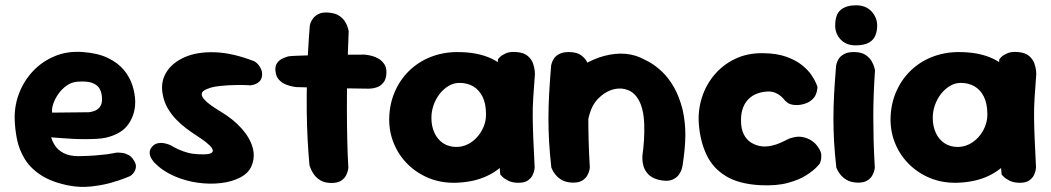

<svg xmlns="http://www.w3.org/2000/svg" viewBox="-20 -698 4012 733"><path d="M245.5 10.8Q179.5 -1.8 138.4 -28.1Q97.2 -54.5 75.1 -90.1Q53 -125.8 44.9 -166.1Q36.8 -206.5 36 -246.5Q35.2 -296.2 53.4 -343Q71.5 -389.8 105.9 -426.4Q140.2 -463 188.2 -483.2Q236.2 -503.5 294.2 -499.5Q353.2 -495.5 392.1 -476.6Q431 -457.8 453.5 -430.1Q476 -402.5 485.8 -371.2Q495.5 -340 496.2 -311.2Q496.8 -263.2 471.1 -225.2Q445.5 -187.2 386 -172.8Q370 -169 348.4 -167.9Q326.8 -166.8 303.1 -166.8Q279.5 -166.8 256.8 -168Q234 -169.2 215.9 -170.6Q197.8 -172 186.6 -172.9Q175.5 -173.8 175.5 -173.8Q179 -159.5 189.8 -142.6Q200.5 -125.8 222.1 -114Q243.8 -102.2 279 -101.8Q317.2 -102.5 344.5 -104.6Q371.8 -106.8 389.2 -109.1Q406.8 -111.5 414.8 -113.4Q422.8 -115.2 422.8 -115.2Q422.8 -115.2 429.9 -115.4Q437 -115.5 448.2 -114Q459.5 -112.5 471 -106.1Q482.5 -99.8 490.5 -86.5Q500 -72.2 498.9 -61.1Q497.8 -50 492.6 -41.9Q487.5 -33.8 482.1 -29.8Q476.8 -25.8 476.8 -25.8Q476.8 -25.8 456 -17.4Q435.2 -9 401.4 0.4Q367.5 9.8 326.6 14Q285.8 18.2 245.5 10.8ZM179 -268 319 -269.5Q319 -269.5 324 -270.2Q329 -271 336.9 -273.2Q344.8 -275.5 352.2 -280.8Q359.8 -286 364.6 -295.2Q369.5 -304.5 369.5 -319Q369.5 -342.5 360.8 -358.4Q352 -374.2 332.1 -381.5Q312.2 -388.8 276.8 -386.2Q253.8 -384.8 235 -371.6Q216.2 -358.5 202.9 -339.5Q189.5 -320.5 183.1 -301Q176.8 -281.5 179 -268Z M736.5 -109.2Q785.8 -106.2 791.5 -118.6Q797.2 -131 765.8 -155.5Q751.8 -166.5 732.2 -179.1Q712.8 -191.8 691.9 -207.2Q671 -222.8 652.2 -242.2Q633.5 -261.8 619.5 -286.1Q605.5 -310.5 600.5 -341.5Q593 -386.2 615.2 -422.4Q637.5 -458.5 684.6 -479.5Q731.8 -500.5 799.5 -498.5Q867.2 -496.5 951 -464Q951 -464 956.4 -460.4Q961.8 -456.8 967.9 -449Q974 -441.2 978.1 -430.4Q982.2 -419.5 979.8 -405Q977.2 -393.5 970.4 -386.9Q963.5 -380.2 955.2 -377Q947 -373.8 940.9 -373Q934.8 -372.2 934.8 -372.2Q934.8 -372.2 928 -372.8Q921.2 -373.2 909.8 -373.4Q898.2 -373.5 883.1 -373.4Q868 -373.2 851.5 -372.4Q835 -371.5 818.1 -369.6Q801.2 -367.8 785.8 -363.8Q767.2 -358.2 757.8 -351.5Q748.2 -344.8 750.5 -334.2Q752.8 -323.8 769.5 -308.8Q786.2 -293.8 821.2 -272.8Q871.2 -242.8 902.8 -207.1Q934.2 -171.5 944.5 -134.9Q954.8 -98.2 939.8 -63.2Q928.5 -37 897.4 -20.6Q866.2 -4.2 823.8 0.9Q781.2 6 734.6 -0.5Q688 -7 644 -26.2Q600 -45.5 568 -78.5Q568 -78.5 563.8 -84Q559.5 -89.5 555.2 -98.2Q551 -107 551.5 -117.6Q552 -128.2 561.5 -138.8Q570.5 -148.5 582.1 -151Q593.8 -153.5 604.9 -151.5Q616 -149.5 623.2 -146.8Q630.5 -144 630.5 -144Q630.5 -144 638.9 -139.1Q647.2 -134.2 662.1 -127.4Q677 -120.5 696.2 -115.2Q715.5 -110 736.5 -109.2Z M1245.6 0.5Q1219.8 0.5 1203.3 -9.5Q1186.8 -19.5 1177.8 -33.1Q1168.8 -46.7 1165.2 -56.7Q1161.5 -66.8 1161.5 -66.8Q1157.5 -109.8 1154.6 -161.9Q1151.8 -214 1151.1 -270.5Q1150.5 -327 1151.6 -384.4Q1152.8 -441.8 1155.8 -496.9Q1158.8 -552 1162.8 -601Q1162.8 -601 1165.1 -609.1Q1167.5 -617.2 1175.1 -627.6Q1182.8 -638 1197.1 -645Q1211.5 -652 1235.9 -649.8Q1262 -647.5 1277 -636.5Q1292 -625.5 1299.2 -612.3Q1306.4 -599.1 1308.8 -589.2Q1311.2 -579.2 1311.2 -579.2Q1309.5 -540.8 1307.9 -491.2Q1306.2 -441.8 1305.2 -386.6Q1304.2 -331.5 1304.4 -274.1Q1304.5 -216.8 1305.8 -161.2Q1307 -105.8 1310 -56.8Q1310 -56.8 1308.4 -48.2Q1306.7 -39.6 1301 -28.1Q1295.2 -16.7 1282.1 -8.1Q1269 0.5 1245.6 0.5ZM1386 -359.5Q1307 -360.2 1236.8 -362.4Q1166.5 -364.5 1111.2 -365.5Q1111.2 -365.5 1100.2 -367.1Q1089.2 -368.8 1073.7 -374.5Q1058.2 -380.2 1046.1 -392.4Q1034 -404.5 1031.8 -425.5Q1029.5 -444 1036.6 -455.2Q1043.8 -466.5 1054.5 -472.4Q1065.2 -478.2 1073.5 -480.6Q1081.8 -483 1081.8 -483Q1089.8 -484.2 1111.7 -485.1Q1133.6 -486 1164.6 -486.9Q1195.5 -487.8 1231.4 -488.2Q1267.2 -488.8 1303.2 -489.1Q1339.2 -489.5 1371.2 -489.5Q1371.2 -489.5 1380 -488.5Q1388.8 -487.5 1401.5 -484.1Q1414.2 -480.8 1426.8 -473Q1439.2 -465.2 1447.6 -452.4Q1456 -439.5 1455.2 -419.5Q1454.5 -395.5 1443.6 -382.5Q1432.8 -369.5 1419.5 -365Q1406.2 -360.5 1396.1 -360Q1386 -359.5 1386 -359.5Z M1716.5 -0.2Q1663 0.5 1617.5 -18Q1572 -36.5 1537.6 -70.1Q1503.2 -103.8 1484.5 -148Q1465.8 -192.2 1465.8 -242.2Q1466.5 -299 1486.5 -345.9Q1506.5 -392.8 1541.2 -426.9Q1576 -461 1622.4 -479.8Q1668.8 -498.5 1722.2 -499.2Q1803 -500 1858.1 -473.5Q1913.2 -447 1941.5 -391.5Q1969.8 -336 1969.8 -250Q1969.8 -200 1954.6 -155.5Q1939.5 -111 1908.6 -76.6Q1877.8 -42.2 1829.9 -22Q1782 -1.8 1716.5 -0.2ZM1722.2 -137Q1744.8 -137 1765.1 -146.9Q1785.5 -156.8 1801.1 -174.1Q1816.8 -191.5 1826.1 -213.8Q1835.5 -236 1835.5 -260.8Q1835.5 -302.5 1822.1 -329Q1808.8 -355.5 1786.2 -368.5Q1763.8 -381.5 1734 -381.5Q1712.2 -381.5 1692.6 -369.9Q1673 -358.2 1658.2 -339.1Q1643.5 -320 1635.2 -296.4Q1627 -272.8 1627 -248Q1627 -216.2 1638.6 -190.9Q1650.2 -165.5 1671.9 -151.2Q1693.5 -137 1722.2 -137ZM1960 -0.2Q1936 -0.2 1920.4 -8.1Q1904.8 -16 1897.4 -23.8Q1890 -31.5 1890 -31.5Q1883 -104.5 1877.9 -174.6Q1872.8 -244.8 1873.5 -318.4Q1874.2 -392 1881.2 -472.2Q1881.2 -472.2 1888.2 -479.8Q1895.2 -487.2 1911.1 -494.4Q1927 -501.5 1953 -499.2Q1980.5 -497 1995.1 -484.1Q2009.8 -471.2 2015.1 -455.4Q2020.5 -439.5 2021.4 -427.8Q2022.2 -416 2022.2 -416Q2018.2 -365 2015.8 -325.6Q2013.2 -286.2 2013.8 -248Q2014.2 -209.8 2016.2 -164.9Q2018.2 -120 2021.2 -58.2Q2021.2 -58.2 2020 -49.6Q2018.8 -41 2013.4 -29.6Q2008 -18.2 1995.4 -9.2Q1982.8 -0.2 1960 -0.2Z M2493.5 -11.8Q2467 -19 2453.9 -33.8Q2440.8 -48.5 2436.5 -64.4Q2432.2 -80.2 2432.4 -91.9Q2432.5 -103.5 2432.5 -103.5Q2441.5 -167.2 2439.4 -225.2Q2437.2 -283.2 2418 -317Q2402.2 -344.5 2377.5 -354.1Q2352.8 -363.8 2325.5 -357.8Q2298.2 -351.8 2274 -331.2Q2248.5 -309.8 2237 -280.4Q2225.5 -251 2222.4 -221.1Q2219.2 -191.2 2217.8 -168Q2217.5 -142.5 2217.2 -126.1Q2217 -109.8 2217.6 -98.2Q2218.2 -86.8 2217.5 -74.8Q2217.5 -74.8 2217.1 -68Q2216.8 -61.2 2212.9 -52Q2209 -42.8 2198 -35.4Q2187 -28 2164.8 -26.2Q2146.8 -25.2 2132.5 -35.1Q2118.2 -45 2110.1 -55Q2102 -65 2102 -65Q2092.2 -79.5 2090.8 -93.8Q2089.2 -108 2090.1 -128.1Q2091 -148.2 2088 -179.5Q2083.5 -218 2083.1 -245.4Q2082.8 -272.8 2086.5 -294.4Q2090.2 -316 2099.2 -336.2Q2108.2 -356.5 2124.2 -380Q2146 -407 2178.2 -431.1Q2210.5 -455.2 2248.9 -471.5Q2287.2 -487.8 2328 -492.1Q2368.8 -496.5 2406.8 -485Q2430 -477 2456.1 -462.6Q2482.2 -448.2 2507.4 -424.5Q2532.5 -400.8 2553 -364.9Q2573.5 -329 2586.2 -278.5Q2597 -229 2596.5 -180.5Q2596 -132 2586 -67Q2586 -67 2583.5 -55.9Q2581 -44.8 2572.1 -31.6Q2563.2 -18.5 2544.8 -11.2Q2526.2 -4 2493.5 -11.8ZM2161.2 -1Q2139.2 -2.5 2124.6 -11Q2110 -19.5 2101 -30.9Q2092 -42.2 2088.4 -50.4Q2084.8 -58.5 2084.8 -58.5Q2078.8 -112.5 2076.2 -158Q2073.8 -203.5 2073.8 -246.9Q2073.8 -290.2 2076.4 -338.8Q2079 -387.2 2084 -447.5Q2084 -447.5 2086 -455.6Q2088 -463.8 2094.5 -474.1Q2101 -484.5 2115.8 -492.2Q2130.5 -500 2155 -499.2Q2181.8 -498.5 2197.1 -487.9Q2212.5 -477.2 2220.1 -463.6Q2227.8 -450 2230.1 -439.8Q2232.5 -429.5 2232.5 -429.5Q2229.2 -380.8 2227.6 -338Q2226 -295.2 2226 -252.5Q2226 -209.8 2227.2 -162.2Q2228.5 -114.8 2231.8 -57.5Q2231.8 -57.5 2230.1 -48.5Q2228.5 -39.5 2222 -27.8Q2215.5 -16 2201.2 -7.8Q2187 0.5 2161.2 -1Z M2883 9Q2801 4.8 2751 -25.8Q2701 -56.2 2677 -107.8Q2653 -159.2 2648 -224.2Q2644 -276.2 2659.5 -325.1Q2675 -374 2707.5 -412.5Q2740 -451 2787 -473.5Q2834 -496 2894 -495Q2946.5 -494.2 2982.6 -481.1Q3018.8 -468 3042.2 -449Q3065.8 -430 3078.2 -411Q3090.8 -392 3095.8 -379.4Q3100.8 -366.8 3100.8 -366.8Q3100.8 -366.8 3100.1 -357.8Q3099.5 -348.8 3093.9 -335.6Q3088.2 -322.5 3072.2 -311.2Q3059.5 -302.8 3041.2 -299Q3023 -295.2 3006 -298.2Q2989 -301.2 2980.8 -311Q2979.2 -311 2974.4 -317.2Q2969.5 -323.5 2961 -331Q2952.5 -338.5 2939 -344.1Q2925.5 -349.8 2907 -348.5Q2882.2 -346.5 2863.9 -338Q2845.5 -329.5 2833.1 -314.9Q2820.8 -300.2 2814.8 -281.2Q2808.8 -262.2 2809 -240Q2808.5 -207 2819.5 -185.2Q2830.5 -163.5 2849.5 -152.4Q2868.5 -141.2 2891.2 -139Q2909.8 -138 2927 -142Q2944.2 -146 2959.1 -152.6Q2974 -159.2 2984.1 -164.5Q2994.2 -169.8 2998 -170.5Q3023.5 -178.8 3043.2 -175Q3063 -171.2 3077.9 -161.4Q3092.8 -151.5 3101.2 -139Q3115 -120.8 3115.5 -105.6Q3116 -90.5 3112.5 -81.4Q3109 -72.2 3109 -72.2Q3109 -72.2 3096.6 -59Q3084.2 -45.8 3057.5 -28.6Q3030.8 -11.5 2987.9 0.2Q2945 12 2883 9Z M3249.2 -1Q3227.2 -2.5 3212.6 -11Q3198 -19.5 3189 -30.9Q3180 -42.2 3176.4 -50.4Q3172.8 -58.5 3172.8 -58.5Q3166.8 -112.5 3164.2 -158Q3161.8 -203.5 3161.8 -246.9Q3161.8 -290.2 3164.4 -338.8Q3167 -387.2 3172 -447.5Q3172 -447.5 3174 -455.6Q3176 -463.8 3182.5 -474.1Q3189 -484.5 3203.8 -492.2Q3218.5 -500 3243 -499.2Q3269.8 -498.5 3285.1 -487.9Q3300.5 -477.2 3308.1 -463.6Q3315.8 -450 3318.1 -439.8Q3320.5 -429.5 3320.5 -429.5Q3317.2 -380.8 3315.6 -338Q3314 -295.2 3314 -252.5Q3314 -209.8 3315.2 -162.2Q3316.5 -114.8 3319.8 -57.5Q3319.8 -57.5 3318.1 -48.5Q3316.5 -39.5 3310 -27.8Q3303.5 -16 3289.2 -7.8Q3275 0.5 3249.2 -1ZM3249 -524.8Q3211.8 -524 3190.1 -546.4Q3168.5 -568.8 3168.5 -600Q3168.5 -643.2 3189.8 -660.5Q3211 -677.8 3248.2 -677.8Q3285.5 -677.8 3307.1 -654.5Q3328.8 -631.2 3328.8 -600Q3328.8 -579.8 3322 -562.8Q3315.2 -545.8 3297.9 -535.6Q3280.5 -525.5 3249 -524.8Z M3630.5 -0.2Q3577 0.5 3531.5 -18Q3486 -36.5 3451.6 -70.1Q3417.2 -103.8 3398.5 -148Q3379.8 -192.2 3379.8 -242.2Q3380.5 -299 3400.5 -345.9Q3420.5 -392.8 3455.2 -426.9Q3490 -461 3536.4 -479.8Q3582.8 -498.5 3636.2 -499.2Q3717 -500 3772.1 -473.5Q3827.2 -447 3855.5 -391.5Q3883.8 -336 3883.8 -250Q3883.8 -200 3868.6 -155.5Q3853.5 -111 3822.6 -76.6Q3791.8 -42.2 3743.9 -22Q3696 -1.8 3630.5 -0.2ZM3636.2 -137Q3658.8 -137 3679.1 -146.9Q3699.5 -156.8 3715.1 -174.1Q3730.8 -191.5 3740.1 -213.8Q3749.5 -236 3749.5 -260.8Q3749.5 -302.5 3736.1 -329Q3722.8 -355.5 3700.2 -368.5Q3677.8 -381.5 3648 -381.5Q3626.2 -381.5 3606.6 -369.9Q3587 -358.2 3572.2 -339.1Q3557.5 -320 3549.2 -296.4Q3541 -272.8 3541 -248Q3541 -216.2 3552.6 -190.9Q3564.2 -165.5 3585.9 -151.2Q3607.5 -137 3636.2 -137ZM3874 -0.2Q3850 -0.2 3834.4 -8.1Q3818.8 -16 3811.4 -23.8Q3804 -31.5 3804 -31.5Q3797 -104.5 3791.9 -174.6Q3786.8 -244.8 3787.5 -318.4Q3788.2 -392 3795.2 -472.2Q3795.2 -472.2 3802.2 -479.8Q3809.2 -487.2 3825.1 -494.4Q3841 -501.5 3867 -499.2Q3894.5 -497 3909.1 -484.1Q3923.8 -471.2 3929.1 -455.4Q3934.5 -439.5 3935.4 -427.8Q3936.2 -416 3936.2 -416Q3932.2 -365 3929.8 -325.6Q3927.2 -286.2 3927.8 -248Q3928.2 -209.8 3930.2 -164.9Q3932.2 -120 3935.2 -58.2Q3935.2 -58.2 3934 -49.6Q3932.8 -41 3927.4 -29.6Q3922 -18.2 3909.4 -9.2Q3896.8 -0.2 3874 -0.2Z"/></svg>

Font: Sour Gummy Black
Style: Regular
Weight: 900
Version: Version 1.000